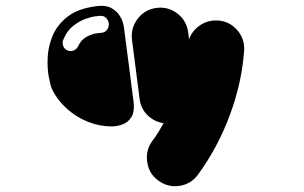

<svg xmlns="http://www.w3.org/2000/svg" viewBox="-20 -438 1040 656"><path d="M422 -202Q425 -180 428 -155Q431 -130 433.5 -112Q436 -94 436 -94Q441 -57 429 -38Q417 -19 397.5 -12.5Q378 -6 362 -6Q320 -6 280 -22Q240 -38 207.5 -67.5Q175 -97 157 -135Q152 -147 146.5 -176.5Q141 -206 143 -243.5Q145 -281 160.5 -317.5Q176 -354 211.5 -381.5Q247 -409 310 -417Q341 -421 359.5 -411Q378 -401 387.5 -386.5Q397 -372 400 -360Q403 -348 403 -348Q403 -348 408.5 -305.5Q414 -263 422 -202ZM326 -326Q337 -326 344.5 -335Q352 -344 352 -356Q351 -368 343 -376Q335 -384 324 -384Q323 -384 308 -382.5Q293 -381 272 -373.5Q251 -366 230 -349.5Q209 -333 197 -304Q192 -294 195.5 -282.5Q199 -271 210 -266Q221 -261 231.5 -265.5Q242 -270 247 -280Q257 -302 275.5 -312Q294 -322 309.5 -324Q325 -326 326 -326ZM725 -368Q765 -365 791 -334.5Q817 -304 814 -264Q806 -154 765 -44Q724 66 657 158Q633 191 593.5 197Q554 203 521 179Q489 156 483 116Q477 76 500 44Q511 30 520.5 14.5Q530 -1 539 -17Q507 -22 484 -44.5Q461 -67 457 -100L431 -302Q426 -342 450.5 -374Q475 -406 515 -411Q555 -416 586.5 -391.5Q618 -367 623 -327L626 -304Q637 -334 664 -352Q691 -370 725 -368Z"/></svg>

Font: Nikukyu
Style: Regular
Weight: 400
Version: Version 1.00